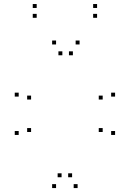

<svg xmlns="http://www.w3.org/2000/svg" viewBox="-20 -946 660 976"><path d="M374.5 10V-10H354.5V10ZM565 -260V-280H545V-260ZM565 -455V-475H545V-455ZM384.5 -720V-740H364.5V-720ZM265 -720V-740H245V-720ZM75 -455V-475H55V-455ZM75 -260V-280H55V-260ZM265 10V-10H245V10ZM138 -275V-295H118V-275ZM138 -440V-460H118V-440ZM297 -665V-685H277V-665ZM350.5 -665V-685H330.5V-665ZM502 -440V-460H482V-440ZM502 -275V-295H482V-275ZM346.5 -45V-65H326.5V-45ZM293 -45V-65H273V-45ZM473.5 -855.5V-875.5H453.5V-855.5ZM473.5 -905.5V-925.5H453.5V-905.5ZM166.5 -905.5V-925.5H146.5V-905.5ZM166.5 -855.5V-875.5H146.5V-855.5Z"/></svg>

Font: Monaspace Krypton Dots Var
Style: Regular
Weight: 400
Designer: Riley Cran and the Lettermatic Team
Version: Version 1.100 (Monaspace Krypton Dots)